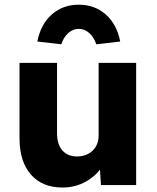

<svg xmlns="http://www.w3.org/2000/svg" viewBox="-20 -804 683 834"><path d="M64.8 -203.4V-531H227.8V-224.8Q227.8 -177.4 250.7 -150.9Q273.6 -124.4 314.8 -124.4Q342 -124.4 363.3 -135.8Q384.6 -147.2 396.5 -167.7Q408.4 -188.2 408.4 -213.8V-531H571.4V0H418.6L411.4 -108.8L441.4 -120.8Q424.6 -63.8 371.2 -26.6Q317.8 10.6 251.8 10.6Q163.6 10.6 114.2 -45.8Q64.8 -102.2 64.8 -203.4ZM322.2 -783.6Q391.2 -783.6 439.4 -741.1Q487.6 -698.6 502.2 -623.6L398.2 -611.6Q387.6 -643.2 367.3 -660.9Q347 -678.6 322.2 -678.6Q297.4 -678.6 277.1 -660.9Q256.8 -643.2 246.2 -611.6L142.2 -623.6Q156.8 -698.6 205 -741.1Q253.2 -783.6 322.2 -783.6Z"/></svg>

Font: Easer Grotesk Variable
Style: Regular
Weight: 400
Designer: Boardeaser, Bonnie Shaver-Troup, Thomas Jockin
Foundry: Lexend
Version: Version 1.001;Glyphs 3.1.2 (3151)